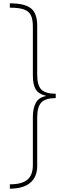

<svg xmlns="http://www.w3.org/2000/svg" viewBox="-20 -905 384 1151"><path d="M39 -885Q127 -885 165 -855.5Q203 -826 203 -752V-457Q203 -393 228 -368Q253 -343 314 -343V-317Q253 -317 228 -291Q203 -265 203 -200V90Q203 155 161.5 190.5Q120 226 39 226V200Q111 200 144 172.5Q177 145 177 84V-204Q177 -255 194.5 -288Q212 -321 255 -329V-331Q212 -341 194.5 -369Q177 -397 177 -453V-746Q177 -790 164.5 -814.5Q152 -839 122 -849Q92 -859 39 -859Z"/></svg>

Font: Noto Sans Kannada UI ExtraCondensed Thin
Style: Regular
Weight: 100
Width: 2
Designer: Jelle Bosma - Monotype Design Team
Foundry: Monotype Imaging Inc.
Version: Version 2.005; ttfautohint (v1.8.4.7-5d5b)